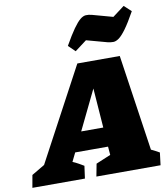

<svg xmlns="http://www.w3.org/2000/svg" viewBox="-181 -1022 961 1105"><g transform="rotate(-10 299.5 -470.0)"><path d="M628 -98Q640 -92 652.5 -86Q665 -80 676 -73L667 0H292L306 -73L392 -109L388 -158H196L171 -107Q188 -100 204 -91Q220 -82 235 -73L225 0H-82L-69 -73L7 -118L297 -660H545ZM251 -271H380L363 -502ZM300 -731 261 -769Q295 -829 318.5 -862Q342 -895 359.5 -909.5Q377 -924 393 -925Q409 -926 428 -921L548 -888L617 -940L658 -902Q623 -839 598.5 -805.5Q574 -772 556 -759Q538 -746 522.5 -746Q507 -746 490 -750L369 -783Z"/></g></svg>

Font: Piazzolla SC Black
Style: Italic
Weight: 900
Italic angle: -11.3°
Designer: Juan Pablo del Peral
Foundry: Huerta Tipografica
Version: Version 1.330